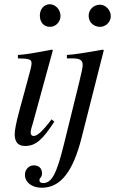

<svg xmlns="http://www.w3.org/2000/svg" viewBox="-20 -674 540 901"><path d="M222 -114C179 -57 155 -36 138 -36C130 -36 124 -41 124 -51C124 -65 129 -78 134 -95L228 -438L224 -441C123 -422 103 -419 64 -416V-400C118 -399 128 -396 128 -376C128 -368 124 -350 119 -332L71 -155C56 -99 49 -64 49 -44C49 -7 65 11 98 11C148 11 180 -19 235 -103ZM467 -438 463 -441C379 -426 326 -418 294 -416V-400H320C356 -400 368 -391 368 -369C368 -359 364 -338 352 -289L280 3C246 141 223 185 183 185C171 185 165 180 165 173C165 158 177 161 177 139C177 118 165 102 138 102C115 102 97 122 97 146C97 182 130 207 176 207C263 207 322 134 363 -28ZM264 -599C264 -628 241 -654 214 -654C187 -654 167 -632 167 -601C167 -569 186 -548 215 -548C241 -548 264 -571 264 -599ZM500 -598C500 -626 476 -652 449 -652C421 -652 396 -630 396 -600C396 -569 420 -548 450 -548C476 -548 500 -571 500 -598Z"/></svg>

Font: XITS
Style: Italic
Weight: 400
Italic angle: -16.33°
Designer: MicroPress Inc., with final additions and corrections provided by Coen Hoffman, Elsevier (retired)
Version: Version 1.302